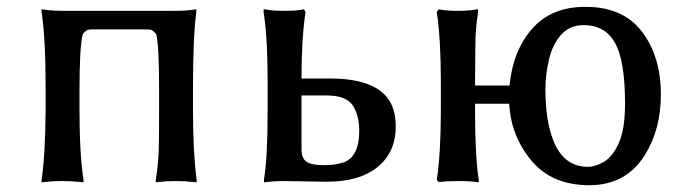

<svg xmlns="http://www.w3.org/2000/svg" viewBox="-20 -526 2002 565"><path d="M102.5 2Q113.3 -70.3 114.3 -204.1V-259.8Q114.3 -415 102.5 -489.3V-499L108.4 -498L123 -496.1Q138.7 -494.1 168 -494.1H494.1Q523.4 -494.1 538.1 -496.1L552.7 -498L557.6 -499V-489.3Q547.9 -421.9 547.9 -259.8V-203.1Q547.9 -77.1 558.6 2V10.7L553.7 9.8L540 8.8Q526.4 6.8 497.1 6.8Q467.8 6.8 455.1 8.8L443.4 9.8L438.5 10.7V2Q446.3 -43.9 447.3 -91.3Q448.2 -138.7 448.2 -203.1V-259.8Q448.2 -395.5 439.5 -425.8Q433.6 -432.6 429.2 -436Q424.8 -439.5 413.1 -439.5H250Q238.3 -439.5 233.4 -435.5Q228.5 -431.6 223.6 -425.8Q213.9 -388.7 213.9 -259.8V-204.1Q213.9 -73.2 225.6 2V10.7L220.7 9.8L206.1 8.8Q191.4 6.8 162.1 6.8Q132.8 6.8 120.1 8.8L108.4 9.8L102.5 10.7Z M755.9 -489.3V-499L774.4 -496.1Q787.1 -494.1 816.9 -494.1Q846.7 -494.1 858.4 -496.1L871.1 -498L874 -499L878.9 -491.2V-489.3Q867.2 -410.2 867.2 -294.9H952.1Q1074.2 -294.9 1119.1 -239.3Q1144.5 -208 1144.5 -153.3Q1144.5 -78.1 1091.3 -34.7Q1038.1 8.8 941.4 8.8L817.4 6.8Q787.1 6.8 774.4 8.8L762.7 9.8L756.8 10.7V2Q767.6 -61.5 767.6 -203.1V-285.2Q767.6 -415 755.9 -489.3ZM867.2 -87.9Q867.2 -59.6 882.3 -49.8Q897.5 -40 931.2 -40Q964.8 -40 987.3 -46.9Q1037.1 -61.5 1037.1 -141.6Q1037.1 -186.5 1018.1 -215.8Q999 -245.1 940.4 -245.1H867.2Z M1265.6 2Q1277.3 -77.1 1277.3 -203.1V-285.2Q1277.3 -408.2 1265.6 -489.3V-491.2L1270.5 -498H1273.4Q1295.9 -494.1 1328.1 -494.1Q1362.3 -494.1 1386.7 -499V-489.3Q1378.9 -440.4 1378.9 -395Q1378.9 -349.6 1377.9 -285.2V-274.4H1479.5Q1489.3 -377 1545.9 -441.4Q1602.5 -505.9 1703.1 -505.9Q1821.3 -505.9 1877 -421.9Q1924.8 -351.6 1924.8 -248.5Q1924.8 -145.5 1877.9 -70.3Q1822.3 19.5 1712.9 19Q1603.5 18.6 1543.5 -53.7Q1483.4 -126 1478.5 -220.7H1377.9V-203.1Q1377.9 -66.4 1388.7 2V10.7Q1369.1 6.8 1328.1 6.8Q1291 6.8 1273.4 9.8H1271.5L1265.6 3.9ZM1585 -264.6Q1585 -170.9 1608.4 -112.3Q1638.7 -35.2 1710 -35.2Q1732.4 -35.2 1757.8 -50.3Q1783.2 -65.4 1801.3 -106Q1819.3 -146.5 1819.3 -220.7Q1819.3 -346.7 1790 -399.4Q1760.7 -452.1 1697.3 -452.1Q1657.2 -452.1 1631.8 -424.3Q1606.4 -396.5 1595.7 -351.6Q1585 -306.6 1585 -264.6Z"/></svg>

Font: GenEi LateMin P v2
Style: Medium
Weight: 500
Designer: o_tamon (Modified)
Foundry: o_tamon / Adobe Systems Incorporated / FONT 910 / Philipp H. Poll
Version: Version 2.1;Original Version 1.004